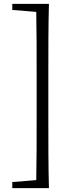

<svg xmlns="http://www.w3.org/2000/svg" viewBox="-20 -793 377 985"><path d="M198 -773H43V-742L166 -732C168 -632 168 -530 168 -430V-171C168 -69 168 32 166 131L43 141V172H231C228 58 228 -57 228 -171V-430C228 -546 228 -661 231 -773Z"/></svg>

Font: Noto Serif SC Light
Style: Regular
Weight: 300
Designer: Ryoko NISHIZUKA 西塚涼子 (kana & ideographs); Frank Grießhammer (Latin, Greek & Cyrillic); Wenlong ZHANG 张文龙 (bopomofo); San
Foundry: Adobe
Version: Version 2.001;hotconv 1.1.0;makeotfexe 2.6.0